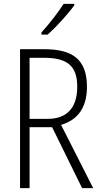

<svg xmlns="http://www.w3.org/2000/svg" viewBox="-20 -967 516 987"><path d="M362 -940V-947H307C276 -899 236 -848 193 -800V-789H225C269 -828 329 -894 362 -940ZM208 -714H83V0H132V-313H248L402 0H459L294 -325C381 -351 427 -415 427 -521C427 -664 350 -714 208 -714ZM204 -670C326 -670 377 -629 377 -521C377 -407 318 -356 226 -356H132V-670Z"/></svg>

Font: Noto Sans Armenian Condensed ExtraLight
Style: Regular
Weight: 200
Width: 3
Designer: Monotype Design Team
Foundry: Monotype Imaging Inc.
Version: Version 2.008